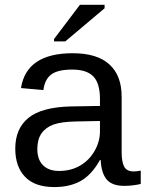

<svg xmlns="http://www.w3.org/2000/svg" viewBox="-20 -756 596 786"><path d="M202.1 9.8C244.8 9.8 281 1.4 310.8 -15.4C340.6 -32.1 366.7 -60.7 389.2 -101.1H392.1C394 -64.6 402.4 -37.8 417.2 -20.8C432 -3.7 455.7 4.9 488.3 4.9C511.4 4.9 534 2.3 556.2 -2.9V-57.6C545.4 -55.3 535.8 -54.2 527.3 -54.2C508.1 -54.2 495.1 -60.8 488.3 -74C481.4 -87.2 478 -106.8 478 -132.8V-360.4C478 -418 461.3 -462 427.7 -492.4C394.2 -522.9 344.2 -538.1 277.8 -538.1C151.5 -538.1 80.9 -490.6 65.9 -395.5L157.7 -387.2C161.3 -416.5 172 -437.8 189.9 -451.2C207.8 -464.5 236.5 -471.2 275.9 -471.2C314.9 -471.2 343.6 -461.9 361.8 -443.4C380 -424.8 389.2 -394 389.2 -351.1V-322.3L270.5 -320.3C190.4 -318.4 132.4 -302.7 96.4 -273.4C60.5 -244.1 42.5 -202.1 42.5 -147.5C42.5 -98.6 55.8 -60.2 82.5 -32.2C109.2 -4.2 149.1 9.8 202.1 9.8ZM222.2 -56.2C193.5 -56.2 171.5 -64 156 -79.6C140.5 -95.2 132.8 -117.4 132.8 -146C132.8 -172.4 138.5 -193.7 149.9 -210C161.3 -226.2 177.7 -238.3 199 -246.1C220.3 -253.9 251.6 -258.1 293 -258.8L389.2 -260.7V-217.3C389.2 -190.3 381.9 -164 367.4 -138.4C352.9 -112.9 333.2 -92.8 308.1 -78.1C283 -63.5 254.4 -56.2 222.2 -56.2ZM201.2 -586.4H247.1L408.2 -722.2V-736.3H307.1L201.2 -596.2Z"/></svg>

Font: Arimo
Style: Regular
Weight: 400
Designer: Steve Matteson
Foundry: Monotype Imaging Inc.
Version: Version 1.32